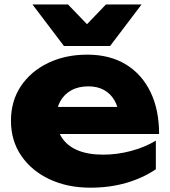

<svg xmlns="http://www.w3.org/2000/svg" viewBox="-20 -836 774 872"><path d="M390.6 16.4Q286.8 16.4 205.3 -21.7Q123.8 -59.8 76.8 -128.3Q29.8 -196.8 29.8 -287.6Q29.8 -377.4 74.9 -444.8Q120 -512.2 198.6 -550Q277.2 -587.8 376.4 -587.8Q478.6 -587.8 551.4 -543.5Q624.2 -499.2 663.4 -418.3Q702.6 -337.4 702.6 -227.4H195.4V-350.4H587.8L521 -307.4Q517.4 -350.8 499.3 -381.2Q481.2 -411.6 451.6 -427.7Q422 -443.8 381.2 -443.8Q336.2 -443.8 303.9 -425.9Q271.6 -408 253.9 -376.4Q236.2 -344.8 236.2 -303.4Q236.2 -249.4 260.5 -211.5Q284.8 -173.6 332.2 -153.6Q379.6 -133.6 448.6 -133.6Q511.8 -133.6 574.4 -150.2Q637 -166.8 687.8 -197.2V-67.2Q628.6 -27.2 553.5 -5.4Q478.4 16.4 390.6 16.4ZM480 -627H270.4L127.4 -815.8H288.8L422.4 -677H328L461.2 -815.8H623Z"/></svg>

Font: Unbounded
Style: Regular
Weight: 400
Designer: Luke Prowse, Jean-Baptiste Morizot, Fátima Lázaro, Florian Runge
Foundry: NaN
Version: Version 1.701;gftools[0.9.28.dev5+ged2979d]